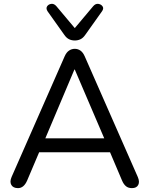

<svg xmlns="http://www.w3.org/2000/svg" viewBox="-20 -964 771 991"><path d="M366 -755Q350 -755 336.5 -761.5Q323 -768 312 -784L226 -905Q216 -920 223 -931Q230 -942 244.5 -944Q259 -946 271 -932L366 -819L461 -932Q473 -946 487.5 -944Q502 -942 509.5 -931Q517 -920 506 -905L420 -784Q409 -768 395.5 -761.5Q382 -755 366 -755ZM73 7Q48 7 38.5 -9.5Q29 -26 40 -51L314 -674Q323 -694 336.5 -703Q350 -712 366 -712Q382 -712 395 -703Q408 -694 417 -674L691 -51Q702 -26 693.5 -9.5Q685 7 661 7Q642 7 630 -3Q618 -13 610 -32L548 -178H182L120 -32Q103 7 73 7ZM364 -605 214 -250H518L366 -605Z"/></svg>

Font: Chiron GoRound TC N
Style: Regular
Weight: 350
Designer: Ryoko NISHIZUKA 西塚涼子 (kana, bopomofo & ideographs); Paul D. Hunt (Latin, Greek & Cyrillic); Sandoll Communications 산돌커뮤니
Foundry: Adobe
Version: Version 1.000;hotconv 1.1.1;makeotfexe 2.6.0